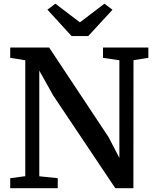

<svg xmlns="http://www.w3.org/2000/svg" viewBox="-20 -994 818 1014"><path d="M34 0V-53L113.5 -63.5V-675.5Q100.5 -678 87.2 -680.2Q74 -682.5 60.8 -684.5Q47.5 -686.5 34 -688.5V-743H239.5L553.5 -269.5L610.5 -160V-676L524 -688.5V-743H763.5V-688.5L685 -676L684.5 0H589L261.5 -489L187.5 -621V-63L285 -53V0ZM358 -803.5 230.5 -943 272.5 -974.5 402 -876 531.5 -974.5 574 -942.5 446 -803.5Z"/></svg>

Font: Merriweather 20pt SemiBold
Style: Regular
Weight: 600
Version: Version 2.100